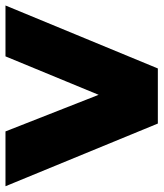

<svg xmlns="http://www.w3.org/2000/svg" viewBox="20 -612 582 683"><g transform="rotate(-90 310.5 -271.0)"><path d="M212 0 -11 -542H184L362 -89H264L451 -542H632L408 0Z"/></g></svg>

Font: MOST Montserrat ExtraBold
Style: Regular
Weight: 800
Designer: Julieta Ulanovsky
Foundry: Julieta Ulanovsky
Version: Version 8.000;March 11, 2024;FontCreator 15.0.0.2926 64-bit